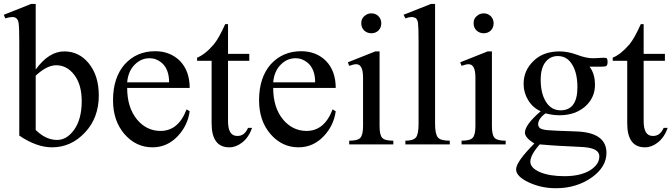

<svg xmlns="http://www.w3.org/2000/svg" viewBox="-24 -743 3456 988"><path d="M244.1 15.1Q163.6 15.1 75.2 -45.4V-526.4Q75.2 -602.5 71.8 -623.5Q69.8 -641.1 59.6 -649.4Q44.9 -661.6 2.9 -648.4L-4.4 -667L136.2 -722.7H159.7V-385.3Q227.5 -478.5 306.6 -478.5Q381.8 -478.5 431.6 -418.5Q484.4 -355 484.4 -251.5Q484.4 -137.2 413.6 -61.5Q341.8 15.1 244.1 15.1ZM270 -22.9Q318.8 -22.9 356 -73.2Q396.5 -128.4 396.5 -222.2Q396.5 -307.6 358.4 -357.4Q320.8 -407.2 265.1 -407.2Q216.8 -407.2 159.7 -353.5V-74.2Q211.9 -22.9 270 -22.9Z M760.7 15.1Q676.3 15.1 617.2 -52.2Q557.6 -120.6 557.6 -227.1Q557.6 -343.3 617.7 -412.1Q679.2 -479.5 774.4 -479.5Q852.1 -479.5 902.8 -428.7Q952.1 -377 952.1 -290.5H630.4Q630.4 -189.5 681.2 -127.9Q729.5 -70.3 799.8 -69.3Q893.6 -67.9 936 -180.2L952.1 -170.4Q941.9 -97.2 891.6 -43.5Q836.9 15.1 760.7 15.1ZM630.4 -319.3H846.2Q846.2 -386.2 808.6 -419.4Q780.3 -443.4 745.6 -443.4Q702.1 -443.4 669.4 -410.6Q635.3 -376.5 630.4 -319.3Z M1156.2 15.1Q1064.9 15.1 1064.9 -108.4V-430.2H990.2V-446.3Q1030.8 -461.9 1076.7 -515.1Q1103 -547.4 1134.8 -618.7H1149.4V-465.8H1258.8V-430.2H1149.4V-120.1Q1149.4 -43.9 1195.3 -43.5Q1233.4 -41.5 1252.4 -85H1272.9Q1256.3 -36.1 1221.7 -9.3Q1190.4 15.1 1156.2 15.1Z M1512.2 15.1Q1427.7 15.1 1368.7 -52.2Q1309.1 -120.6 1309.1 -227.1Q1309.1 -343.3 1369.1 -412.1Q1430.7 -479.5 1525.9 -479.5Q1603.5 -479.5 1654.3 -428.7Q1703.6 -377 1703.6 -290.5H1381.8Q1381.8 -189.5 1432.6 -127.9Q1481 -70.3 1551.3 -69.3Q1645 -67.9 1687.5 -180.2L1703.6 -170.4Q1693.4 -97.2 1643.1 -43.5Q1588.4 15.1 1512.2 15.1ZM1381.8 -319.3H1597.7Q1597.7 -386.2 1560.1 -419.4Q1531.7 -443.4 1497.1 -443.4Q1453.6 -443.4 1420.9 -410.6Q1386.7 -376.5 1381.8 -319.3Z M1772.9 0V-19Q1816.9 -19 1830.1 -33.7Q1844.2 -48.8 1844.2 -94.7V-344.2Q1844.2 -412.6 1809.1 -412.6Q1796.9 -412.6 1772.9 -404.3L1766.1 -422.4L1907.2 -478.5H1929.2V-94.7Q1929.2 -47.9 1942.9 -33.7Q1956.1 -19 2000 -19V0ZM1886.7 -571.8Q1865.7 -571.8 1849.6 -586.4Q1835 -601.1 1835 -623.5Q1835 -647 1850.6 -659.7Q1866.2 -674.3 1886.7 -674.3Q1908.7 -674.3 1923.3 -659.7Q1938 -644.5 1938 -623.5Q1938 -600.6 1923.8 -586.4Q1909.2 -571.8 1886.7 -571.8Z M2062 0V-19Q2103 -19 2116.7 -36.1Q2129.9 -53.2 2129.9 -105.5V-527.8Q2129.9 -601.6 2127 -625Q2124.5 -642.1 2115.7 -649.4Q2096.2 -661.6 2062 -648.4L2052.7 -667L2193.4 -722.7H2214.8V-105.5Q2214.8 -54.7 2229 -36.1Q2242.2 -19 2290.5 -19V0Z M2351.1 0V-19Q2395 -19 2408.2 -33.7Q2422.4 -48.8 2422.4 -94.7V-344.2Q2422.4 -412.6 2387.2 -412.6Q2375 -412.6 2351.1 -404.3L2344.2 -422.4L2485.4 -478.5H2507.3V-94.7Q2507.3 -47.9 2521 -33.7Q2534.2 -19 2578.1 -19V0ZM2464.8 -571.8Q2443.8 -571.8 2427.7 -586.4Q2413.1 -601.1 2413.1 -623.5Q2413.1 -647 2428.7 -659.7Q2444.3 -674.3 2464.8 -674.3Q2486.8 -674.3 2501.5 -659.7Q2516.1 -644.5 2516.1 -623.5Q2516.1 -600.6 2502 -586.4Q2487.3 -571.8 2464.8 -571.8Z M2836.4 225.6Q2760.7 225.6 2695.3 194.8Q2631.8 164.6 2631.8 128.4Q2631.8 89.4 2725.6 -4.4Q2677.2 -34.7 2677.2 -60.1Q2677.2 -101.1 2758.3 -170.4Q2716.3 -189.5 2693.4 -228.5Q2670.4 -266.6 2670.4 -311.5Q2670.4 -379.9 2720.7 -428.7Q2771 -478.5 2855.5 -478.5Q2898.4 -478.5 2945.8 -460.9Q2970.2 -451.7 2990 -447.5Q3009.8 -443.4 3024.4 -443.4Q3033.2 -443.4 3044.2 -443.8Q3055.2 -444.3 3068.4 -445.3Q3076.7 -446.3 3083.5 -445.8Q3090.3 -445.3 3095.2 -444.8Q3102.5 -442.9 3102.5 -424.3Q3102.5 -408.7 3096.7 -404.3Q3092.3 -399.9 3069.8 -399.9H3009.8Q3037.6 -363.3 3037.6 -307.1Q3038.1 -242.2 2989.3 -196.8Q2937 -149.9 2854.5 -149.9Q2835.9 -149.9 2818.1 -152.6Q2800.3 -155.3 2783.2 -159.7Q2745.1 -131.8 2745.1 -103.5Q2745.1 -92.8 2753.9 -84Q2764.2 -76.2 2793 -73.2Q2807.6 -71.8 2842.8 -70.3Q2877.9 -68.8 2934.1 -66.9Q3096.7 -63.5 3096.7 43.5Q3096.7 115.2 3022.9 168.9Q2943.4 225.6 2836.4 225.6ZM2880.9 163.6Q2965.3 163.6 3015.6 131.3Q3060.1 101.6 3060.1 62Q3060.1 28.3 3009.8 18.1Q2989.3 13.2 2929.2 11.2Q2896 9.8 2851.8 7.3Q2807.6 4.9 2753.4 0Q2705.1 54.2 2705.1 89.4Q2705.1 121.1 2753.9 142.6Q2804.2 163.6 2880.9 163.6ZM2860.4 -175.3Q2947.3 -175.3 2947.3 -293.9Q2947.3 -367.2 2920.4 -410.6Q2894 -454.6 2846.2 -454.6Q2808.6 -454.6 2784.2 -425.3Q2758.3 -393.6 2758.3 -333Q2758.3 -261.7 2785.6 -218.8Q2813 -175.3 2860.4 -175.3Z M3294.9 15.1Q3203.6 15.1 3203.6 -108.4V-430.2H3128.9V-446.3Q3169.4 -461.9 3215.3 -515.1Q3241.7 -547.4 3273.4 -618.7H3288.1V-465.8H3397.5V-430.2H3288.1V-120.1Q3288.1 -43.9 3334 -43.5Q3372.1 -41.5 3391.1 -85H3411.6Q3395 -36.1 3360.4 -9.3Q3329.1 15.1 3294.9 15.1Z"/></svg>

Font: Nuosu SIL
Style: Regular
Weight: 400
Designer: Peter Constable, Alex Kotlar, Peter Martin
Foundry: SIL International
Version: Version 2.300